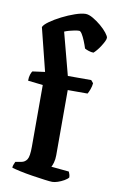

<svg xmlns="http://www.w3.org/2000/svg" viewBox="-90 -848 539 897"><g transform="rotate(10 179.5 -400.0)"><path d="M224 0Q214 0 187.5 -3.5Q161 -7 128.5 -12Q96 -17 68.5 -23Q41 -29 29 -33Q29 -41 32.5 -49Q36 -57 38 -62L66 -67Q83 -70 92.5 -84.5Q102 -99 102 -146V-438L31 -446Q31 -463 35 -475Q39 -487 43 -492L102 -500L51 -704Q56 -716 78.5 -732Q101 -748 131.5 -763.5Q162 -779 192.5 -789.5Q223 -800 242 -800Q257 -800 277 -788.5Q297 -777 316 -761Q335 -745 347 -729.5Q359 -714 359 -707Q359 -700 353.5 -689Q348 -678 340 -665.5Q332 -653 323.5 -643Q315 -633 309 -628Q298 -628 286 -632Q274 -636 267 -640Q262 -656 254.5 -674.5Q247 -693 239.5 -705Q232 -717 226 -717Q217 -717 204 -714.5Q191 -712 178.5 -708.5Q166 -705 157 -701L210 -500H321L332 -487Q331 -473 325.5 -458Q320 -443 315 -435H221V-126Q221 -106 216.5 -90.5Q212 -75 208 -69L292 -61Q294 -57 296.5 -49.5Q299 -42 299 -34Q293 -26 279 -18Q265 -10 250 -5Q235 0 224 0Z"/></g></svg>

Font: Texturina 12pt SemiBold
Style: Regular
Weight: 600
Designer: Guillermo Torres Carreño
Foundry: Omnibus-Type
Version: Version 1.002